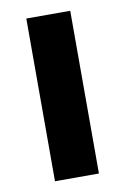

<svg xmlns="http://www.w3.org/2000/svg" viewBox="-65 -541 373 581"><g transform="rotate(-10 122.0 -250.0)"><path d="M57 -500H192V0H57Z"/></g></svg>

Font: Haskoy ExtraBold
Style: Regular
Weight: 800
Designer: Ertekin Erdin
Foundry: Ertekin Erdin
Version: Version 2.000; ttfautohint (v1.8.4.7-5d5b)